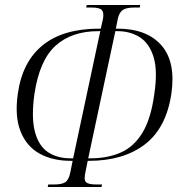

<svg xmlns="http://www.w3.org/2000/svg" viewBox="-20 -739 711 764"><path d="M170 5 172 -5H196Q227 -5 240.5 -14.5Q254 -24 260 -54L269 -99H262Q189 -99 137 -128Q85 -157 61.5 -217Q38 -277 51 -367Q69 -494 150.5 -559.5Q232 -625 375 -625H381L390 -665Q394 -688 385.5 -698.5Q377 -709 345 -709H323L325 -719H538L536 -709H514Q481 -709 467.5 -698.5Q454 -688 449 -665L441 -625H447Q564 -625 622 -559Q680 -493 662 -367Q642 -230 556.5 -164.5Q471 -99 334 -99H329L320 -54Q313 -24 322 -14.5Q331 -5 362 -5H386L384 5ZM271 -109 379 -615H371Q265 -615 201 -557Q137 -499 117 -365Q104 -271 119 -214.5Q134 -158 171 -133.5Q208 -109 261 -109ZM331 -109H339Q409 -109 461.5 -132.5Q514 -156 547.5 -212Q581 -268 594 -365Q608 -458 591 -512.5Q574 -567 536 -591Q498 -615 448 -615H439Z"/></svg>

Font: Noto Serif Display ExtraCondensed Light
Style: Italic
Weight: 300
Width: 2
Italic angle: -12°
Designer: Monotype Design Team
Foundry: Monotype Imaging Inc.
Version: Version 2.009